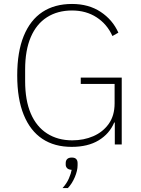

<svg xmlns="http://www.w3.org/2000/svg" viewBox="-20 -730 713 970"><path d="M560 0V-111H557Q533 -54 478.5 -21Q424 12 342 12Q255 12 194 -28.5Q133 -69 100 -149.5Q67 -230 67 -349Q67 -468 100 -548.5Q133 -629 194.5 -669.5Q256 -710 344 -710Q428 -710 488.5 -670Q549 -630 578 -565L548 -548Q521 -608 468 -642.5Q415 -677 344 -677Q271 -677 217.5 -643Q164 -609 135.5 -542.5Q107 -476 107 -379V-320Q107 -223 135.5 -156.5Q164 -90 218 -55.5Q272 -21 345 -21Q403 -21 451.5 -42Q500 -63 529.5 -104.5Q559 -146 559 -208V-306H388V-338H595V0ZM343 66Q358 66 365 73.5Q372 81 372 94V105Q372 132 358 165Q344 198 323 220H296Q317 197 328 171.5Q339 146 342 128Q326 127 319 119.5Q312 112 312 102V94Q312 81 319.5 73.5Q327 66 343 66Z"/></svg>

Font: IBM Plex Sans ExtraLight
Style: Regular
Weight: 250
Designer: Mike Abbink, Paul van der Laan, Pieter van Rosmalen
Foundry: Bold Monday
Version: Version 3.201